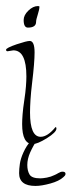

<svg xmlns="http://www.w3.org/2000/svg" viewBox="-30 -464 236 633"><path d="M78 11Q43 11 43 -55Q43 -68 44.5 -87.5Q46 -107 50 -133Q54 -159 55.5 -179Q57 -199 57 -212Q57 -298 14 -298Q11 -298 4.5 -296.5Q-2 -295 -5 -295Q-10 -295 -10 -300Q-10 -306 25 -318Q58 -329 68 -329Q84 -329 84 -291Q84 -275 82 -250Q80 -225 76 -192Q72 -159 70.5 -134.5Q69 -110 69 -93Q69 -13 104 -13Q127 -13 153 -45Q156 -45 156 -40Q156 -28 124 -8Q93 11 78 11ZM62 -373Q48 -373 48 -398Q48 -414 63.5 -429Q79 -444 95 -444Q100 -444 100 -442Q100 -433 94.5 -416Q89 -399 89 -392Q89 -373 62 -373ZM87 149Q33 149 33 107Q33 93 35.5 76Q38 59 47 39Q58 15 70 3Q82 -9 92 -10Q95 -10 95 -7Q79 17 69.5 38.5Q60 60 60 80Q60 99 67.5 111.5Q75 124 103 124Q111 124 124.5 121.5Q138 119 150 113Q155 111 162.5 106.5Q170 102 176 102Q186 102 186 109Q186 113 183.5 115.5Q181 118 179 120Q165 133 136 141Q107 149 87 149Z"/></svg>

Font: Shalimar
Style: Regular
Weight: 400
Designer: Robert E. Leuschke
Foundry: Robert E. Leuschke
Version: Version 1.010; ttfautohint (v1.8.3)